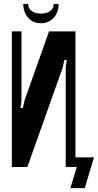

<svg xmlns="http://www.w3.org/2000/svg" viewBox="-20 -861 505 990"><path d="M256.8 -840.8H282.2Q282.2 -797.4 256.6 -769.3Q231 -741.2 190.9 -741.2Q150.9 -741.2 125.5 -769.3Q100.1 -797.4 100.1 -840.8H125Q125 -817.9 143.1 -804.4Q161.1 -791 191.9 -791Q222.2 -791 239.5 -804.4Q256.8 -817.9 256.8 -840.8ZM232.9 -699.2H369.1V-49.8H464.8L417 108.9H342.8L376 0H318.8V-512.2L324.2 -551.8H312L303.2 -512.2L121.1 0H41V-699.2H90.8V-344.2L85.9 -304.2H98.1L106.9 -344.2Z"/></svg>

Font: Moniqa Black Paragraph
Style: Regular
Weight: 900
Designer: Rajesh Rajput
Foundry: Rajesh Rajput
Version: Version 1.000